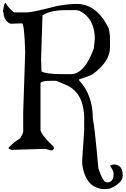

<svg xmlns="http://www.w3.org/2000/svg" viewBox="-64 -1023 865 1322"><path d="M-26.4 -1002.9Q4.9 -956.1 33.2 -937.5H120.1Q158.2 -937.5 327.1 -981.4Q412.1 -996.1 462.9 -996.1Q601.6 -996.1 683.6 -830.1Q693.4 -793 693.4 -753.9V-696.3Q693.4 -599.6 575.2 -512.7Q551.8 -499 480.5 -476.6V-469.7Q575.2 -369.1 575.2 -207Q588.9 -140.6 613.3 135.7Q645.5 232.4 669.9 232.4H683.6Q717.8 223.6 717.8 178.7V168Q717.8 154.3 693.4 117.2L717.8 109.4Q781.2 109.4 781.2 185.5Q781.2 236.3 693.4 275.4L662.1 279.3Q525.4 279.3 502 106.4V77.1L515.6 -124V-204.1Q515.6 -394.5 376 -444.3L323.2 -466.8H288.1Q214.8 -466.8 214.8 -448.2V-127Q222.7 -90.8 305.7 -12.7V-4.9H308.6Q303.7 12.7 288.1 12.7L249 2L15.6 8.8Q-5.9 2 -5.9 -4.9Q28.3 -43 75.2 -70.3Q95.7 -106.4 95.7 -117.2V-250L109.4 -660.2Q104.5 -862.3 85.9 -862.3L7.8 -859.4Q-40 -881.8 -40 -941.4H-43.9Q-36.1 -1002.9 -26.4 -1002.9ZM228.5 -917 218.8 -614.3 221.7 -531.2Q257.8 -512.7 354.5 -512.7H424.8Q517.6 -512.7 582 -689.5L588.9 -753.9Q588.9 -894.5 484.4 -948.2L462.9 -953.1H386.7Q282.2 -953.1 228.5 -917Z"/></svg>

Font: EG Dragon Caps 
Style: Regular
Weight: 400
Designer: Bill Roach / W.K. Roach
Version: Version 1.00 April 18, 2012, initial release